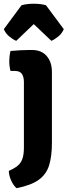

<svg xmlns="http://www.w3.org/2000/svg" viewBox="-32 -764 354 1004"><path d="M239.5 -18Q239.5 53 224.8 100.5Q210 148 170.2 176.5Q130.5 205 54.5 220Q39 207 27 181.2Q15 155.5 14 129.5Q43 117 60.2 102.8Q77.5 88.5 85.2 66.2Q93 44 93 7V-336Q93 -361 82.8 -377Q72.5 -393 46 -393H23Q16.5 -417.5 16.5 -443.5Q16.5 -456 18 -470.2Q19.5 -484.5 23 -497.5Q48.5 -500 74.5 -501.2Q100.5 -502.5 116 -502.5H136.5Q184.5 -502.5 212 -471.2Q239.5 -440 239.5 -387ZM208.5 -736.5 301.5 -611.5Q292 -588.5 271.5 -572.2Q251 -556 236.5 -550.5L144.5 -638L53 -550.5Q38 -556 17.8 -572.2Q-2.5 -588.5 -12 -611.5L80.5 -736.5Q108.5 -744.5 144.5 -744.5Q181.5 -744.5 208.5 -736.5Z"/></svg>

Font: Signika Negative Light
Style: Bold
Weight: 700
Version: Version 2.001